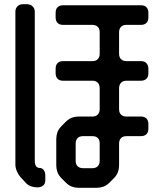

<svg xmlns="http://www.w3.org/2000/svg" viewBox="-20 -787 768 911"><path d="M100 78Q112 92 127 97Q142 102 157 102Q174 102 184.5 93.5Q195 85 195 68V45Q195 30 187.5 20Q180 10 169 10Q145 10 145 -25V-732Q145 -747 134.5 -757Q124 -767 109 -767H88Q73 -767 63 -757Q53 -747 53 -732V-6Q53 9 60 25.5Q67 42 77 53ZM339 -24V-106Q339 -122 348 -131.5Q357 -141 374 -141H418Q453 -141 453 -106V-24Q453 -8 444 1.5Q435 11 418 11H374Q358 11 348.5 2Q339 -7 339 -24ZM272 59 292 79Q306 93 321 98.5Q336 104 352 104H440Q456 104 471 98.5Q486 93 500 79L520 59Q534 45 539.5 29.5Q545 14 545 -2V-106Q545 -122 554 -131.5Q563 -141 580 -141H649Q665 -141 674.5 -150Q684 -159 684 -177V-199Q684 -215 675 -224.5Q666 -234 649 -234H580Q564 -234 554.5 -243Q545 -252 545 -269V-368Q545 -384 554 -394Q563 -404 580 -404H649Q665 -404 674.5 -413Q684 -422 684 -439V-461Q684 -477 675 -487Q666 -497 649 -497H580Q564 -497 554.5 -506Q545 -515 545 -532V-634Q545 -650 554 -659.5Q563 -669 580 -669H649Q665 -669 674.5 -678Q684 -687 684 -704V-727Q684 -743 675 -752.5Q666 -762 649 -762H279Q263 -762 253.5 -753Q244 -744 244 -727V-704Q244 -688 253 -678.5Q262 -669 279 -669H418Q434 -669 443.5 -660Q453 -651 453 -634V-532Q453 -516 444 -506.5Q435 -497 418 -497H279Q263 -497 253.5 -488Q244 -479 244 -461V-439Q244 -423 253 -413.5Q262 -404 279 -404H418Q434 -404 443.5 -395Q453 -386 453 -368V-269Q453 -253 444 -243.5Q435 -234 418 -234H352Q336 -234 321 -228.5Q306 -223 292 -209L272 -189Q258 -175 252.5 -159.5Q247 -144 247 -128V-2Q247 14 252.5 29.5Q258 45 272 59Z"/></svg>

Font: WDXL Lubrifont TC
Style: Regular
Weight: 400
Designer: [WDXL Lubrifont] Copyright 2020-2022 (c) NightFurySL2001, Skr-ZERO; [ZCOOL QingKe HuangYou] Copyright 2018-2022 (c) The 
Version: Version 2.001;hotconv 1.1.1;makeotfexe 2.6.0